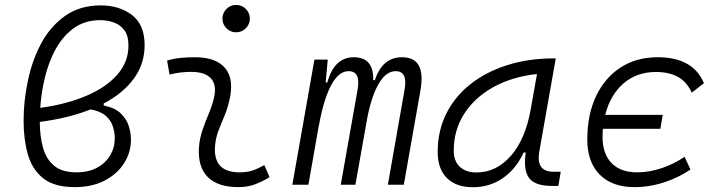

<svg xmlns="http://www.w3.org/2000/svg" viewBox="-20 -764 2970 794"><path d="M408.7 -335.9V-327.6Q454.6 -318.8 479 -295.4Q503.4 -272 512.5 -242.9Q521.5 -213.9 521.5 -186.5Q521.5 -133.8 493.2 -89.1Q464.8 -44.4 412.8 -17.3Q360.8 9.8 289.1 9.8Q204.1 9.8 158.4 -26.9Q112.8 -63.5 95.2 -125.5Q77.6 -187.5 77.6 -263.2Q77.6 -305.7 81.5 -343Q85.4 -380.4 92.8 -417Q109.4 -505.9 147.7 -579.6Q186 -653.3 248 -697.5Q310.1 -741.7 396.5 -741.7Q474.1 -741.7 526.1 -701.7Q578.1 -661.6 578.1 -577.1Q578.1 -500 533.7 -439.2Q489.3 -378.4 408.7 -335.9ZM146.5 -317.9Q255.9 -333 337.9 -368.2Q419.9 -403.3 465.6 -455.8Q511.2 -508.3 511.2 -575.2Q511.2 -617.2 493.7 -639.9Q476.1 -662.6 449.2 -671.6Q422.4 -680.7 394 -680.7Q330.1 -680.7 282.7 -645.8Q235.4 -610.8 204.6 -550.3Q173.8 -489.7 158.7 -411.6Q149.9 -366.7 146.5 -317.9ZM354.5 -311.5Q263.7 -275.4 144.5 -259.8Q145 -197.3 158.7 -150.4Q172.4 -103.5 205.3 -77.4Q238.3 -51.3 296.4 -51.3Q346.2 -51.3 381.6 -70.6Q417 -89.8 435.8 -121.8Q454.6 -153.8 454.6 -191.9Q454.6 -216.8 446.5 -241.7Q438.5 -266.6 417 -285.4Q395.5 -304.2 354.5 -311.5Z M1073.2 -81.1 1094.7 -31.2Q1066.9 -14.2 1036.1 -2.2Q1005.4 9.8 965.3 9.8Q880.9 9.8 839.4 -31.7Q797.9 -73.2 802.7 -153.3Q805.2 -189.9 816.9 -224.6Q828.6 -259.3 842.5 -292Q856.4 -324.7 863.8 -355Q877.9 -410.2 853.5 -438.5Q829.1 -466.8 770.5 -466.8Q724.1 -466.8 681.2 -455.6L670.9 -513.7Q699.7 -522 728.5 -524.7Q757.3 -527.3 786.1 -527.3Q875 -527.3 912.4 -480.7Q949.7 -434.1 927.7 -345.2Q919.4 -310.5 906.5 -280.5Q893.6 -250.5 882.6 -221.2Q871.6 -191.9 869.1 -157.7Q861.8 -51.3 971.2 -51.3Q1000 -51.3 1021.7 -58.1Q1043.5 -64.9 1073.2 -81.1ZM956.5 -630.4Q933.1 -630.4 916.5 -647Q899.9 -663.6 899.9 -687Q899.9 -710.4 916.5 -727.1Q933.1 -743.7 956.5 -743.7Q980 -743.7 996.6 -727.1Q1013.2 -710.4 1013.2 -687Q1013.2 -663.6 996.6 -647Q980 -630.4 956.5 -630.4Z M1335.4 -517.6 1326.7 -422.9H1333.5Q1362.3 -527.3 1442.9 -527.3Q1525.9 -527.3 1523.4 -432.6H1530.3Q1561 -527.3 1642.6 -527.3Q1742.7 -527.3 1718.8 -390.6L1649.9 0H1584L1653.3 -394.5Q1666.5 -469.7 1616.2 -469.7Q1578.1 -469.7 1548.6 -421.9Q1519 -374 1500 -282.7L1449.7 0H1389.2L1459 -394.5Q1472.2 -469.7 1421.4 -469.7Q1380.4 -469.7 1349.4 -411.6Q1318.4 -353.5 1298.3 -242.7V-244.1L1255.4 0H1189L1280.3 -517.6Z M1935.5 10.3Q1866.2 10.3 1828.1 -27.8Q1790 -65.9 1790 -135.3Q1790 -223.1 1825.9 -294.7Q1861.8 -366.2 1926.8 -417Q1991.7 -467.8 2079.1 -495.1Q2166.5 -522.5 2269 -522.5H2278.3L2210 -135.7Q2195.8 -53.7 2269.5 -53.7H2298.8L2289.1 4.9H2262.2Q2192.9 4.9 2168.2 -27.6Q2143.6 -60.1 2154.3 -133.3H2145.5Q2113.3 -64 2058.8 -26.9Q2004.4 10.3 1935.5 10.3ZM1950.7 -50.8Q2031.7 -50.8 2092.3 -119.1Q2152.8 -187.5 2174.8 -312.5L2200.7 -458Q2097.7 -446.8 2020 -403.6Q1942.4 -360.4 1899.4 -293Q1856.4 -225.6 1856.4 -141.1Q1856.4 -98.1 1881.3 -74.5Q1906.2 -50.8 1950.7 -50.8Z M2603.5 9.8Q2511.2 9.8 2460 -42Q2408.7 -93.8 2408.7 -186.5Q2408.7 -289.6 2444.8 -366Q2481 -442.4 2546.4 -484.9Q2611.8 -527.3 2699.7 -527.3Q2846.2 -527.3 2891.1 -419.9L2840.8 -380.9Q2819.3 -426.8 2782.7 -446.5Q2746.1 -466.3 2692.4 -466.3Q2612.8 -466.3 2558.1 -418.7Q2503.4 -371.1 2482.9 -289.1H2720.7L2710.9 -231.4H2473.1Q2471.7 -213.4 2471.7 -194.3Q2472.7 -126.5 2509.8 -88.9Q2546.9 -51.3 2614.7 -51.3Q2665.5 -51.3 2717 -68.8Q2768.6 -86.4 2811 -115.7L2835.4 -63Q2788.1 -30.3 2727.5 -10.3Q2667 9.8 2603.5 9.8Z"/></svg>

Font: Cascadia Mono Light
Style: Italic
Weight: 300
Italic angle: -10°
Monospace: yes
Designer: Aaron Bell
Foundry: Saja Typeworks
Version: Version 2404.023; ttfautohint (v1.8.4)